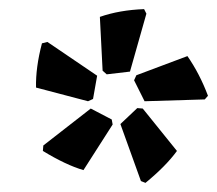

<svg xmlns="http://www.w3.org/2000/svg" viewBox="-20 -771 476 421"><path d="M296 -751 301 -741 265 -614 214 -608 205 -616 199 -734Q242 -749 296 -751ZM84 -679 193 -605 184 -554 173 -549 59 -579Q58 -623 72 -676ZM391 -648Q418 -609 436 -561L429 -553L297 -549L274 -595L279 -606ZM281 -534 293 -533 368 -440Q344 -407 299 -370L289 -374L244 -499ZM179 -533 225 -509 227 -498 163 -398Q125 -409 74 -440L75 -452Z"/></svg>

Font: Alegreya Sans Black
Style: Italic
Weight: 900
Italic angle: -7°
Designer: Juan Pablo del Peral
Foundry: Huerta Tipografica
Version: Version 2.007